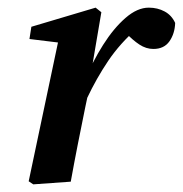

<svg xmlns="http://www.w3.org/2000/svg" viewBox="-20 -475 478 502"><path d="M207 -217 201 -263Q222 -314 249.5 -357.5Q277 -401 308 -428Q339 -455 369 -455Q392 -455 410.5 -445Q429 -435 438 -415Q437 -387 423 -367Q409 -347 381 -347Q362 -347 344.5 -358.5Q327 -370 308 -390L296 -403L340 -402Q294 -362 263 -316Q232 -270 207 -217ZM55 -1 135 -380 172 -359 57 -373 62 -405 230 -455 245 -443 219 -290 221 -280 203 -195Q193 -146 183.5 -98Q174 -50 165 0L67 7Z"/></svg>

Font: Lisu Bosa Black
Style: Italic
Weight: 900
Italic angle: -19°
Designer: David Morse, Annie Olsen, Victor Gaultney, Frank Grießhammer (Latin)
Foundry: SIL International
Version: Version 2.000